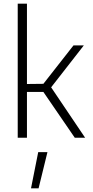

<svg xmlns="http://www.w3.org/2000/svg" viewBox="-20 -746 503 1040"><path d="M76 0ZM76 -726H126V-291L215 -292L378 -500H434L257 -273L441 0H385L215 -248H126V0H76ZM187 78H237L189 274H148Z"/></svg>

Font: Cairo Light
Style: Regular
Weight: 300
Designer: Mohamed Gaber, the designers of Titillium
Foundry: Kief Type Foundry
Version: Version 2.009; ttfautohint (v1.5.33-1714) -l 8 -r 50 -G 200 